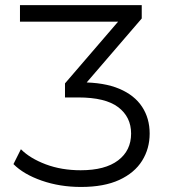

<svg xmlns="http://www.w3.org/2000/svg" viewBox="-20 -720 657 746"><path d="M294.7 6.4Q212.5 6.4 142 -18.2Q71.5 -42.8 32.3 -82.4L61.2 -140.2Q96.6 -104.6 157.8 -81.5Q219 -58.5 293.4 -58.5Q388.5 -58.5 439 -96.9Q489.4 -135.2 489.4 -201.1Q489.4 -265.2 439.7 -303.3Q389.9 -341.4 283.6 -341.4H232.5V-396L466.2 -667.6L472.7 -635.7H57.6V-700H530.7V-648.2L297 -376.6L267.8 -400H295.1Q384.7 -400 443.7 -375Q502.8 -349.9 532.1 -305Q561.5 -260.2 561.5 -201.1Q561.5 -142.5 532.1 -95.4Q502.7 -48.3 443.4 -20.9Q384.2 6.4 294.7 6.4Z"/></svg>

Font: Montserrat Thin
Style: Regular
Weight: 100
Designer: Julieta Ulanovsky
Foundry: Julieta Ulanovsky
Version: Version 9.000